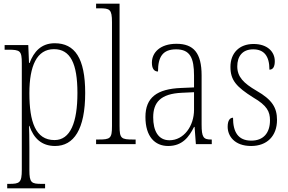

<svg xmlns="http://www.w3.org/2000/svg" viewBox="-20 -780 1560 1039"><path d="M19 239H224V215H205C150 215 139 209 139 140V18C139 -34 138 -75 137 -99H139C162 -32 205 10 278 10C379 10 441 -79 441 -277C441 -465 385 -546 276 -546C203 -546 163 -500 140 -439H137L133 -536H5V-511H25C89 -511 98 -505 98 -438V139C98 209 86 215 30 215H19ZM275 -22C172 -22 139 -121 139 -276C139 -423 179 -514 272 -514C361 -514 399 -436 399 -277C399 -118 361 -22 275 -22Z M500 0H714V-25H702C636 -25 627 -30 627 -98V-760H500V-735H519C574 -735 586 -730 586 -660V-98C586 -30 577 -25 511 -25H500Z M890 10C967 10 1003 -39 1030 -93H1033L1040 0H1126V-25H1123C1081 -25 1071 -36 1071 -107V-372C1071 -493 1028 -543 935 -543C847 -543 802 -496 802 -441C802 -410 813 -393 835 -393C835 -473 861 -513 933 -513C1009 -513 1030 -466 1030 -371V-307L961 -304C829 -299 767 -252 767 -147C767 -41 818 10 890 10ZM897 -21C835 -21 809 -74 809 -145C809 -226 849 -273 965 -278L1030 -281V-186C1030 -98 975 -21 897 -21Z M1339 10C1425 10 1479 -44 1479 -131C1479 -196 1454 -240 1368 -289C1298 -330 1264 -364 1264 -421C1264 -473 1290 -513 1350 -513C1408 -513 1438 -478 1438 -403C1458 -403 1467 -420 1467 -449C1467 -500 1427 -542 1352 -542C1275 -542 1227 -493 1227 -418C1227 -346 1259 -310 1351 -252C1425 -209 1441 -176 1441 -129C1441 -60 1405 -19 1340 -19C1268 -19 1241 -66 1241 -143C1224 -143 1212 -128 1212 -94C1212 -45 1248 10 1339 10Z"/></svg>

Font: Noto Serif Thai Condensed ExtraLight
Style: Regular
Weight: 200
Width: 3
Designer: Monotype Design Team
Foundry: Monotype Imaging Inc.
Version: Version 2.002